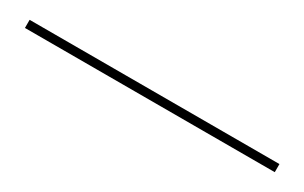

<svg xmlns="http://www.w3.org/2000/svg" viewBox="13 -155 650 410"><g transform="rotate(30 338.0 50.0)"><path d="M30 60V40H646V60Z"/></g></svg>

Font: Big Shoulders Text ExtraLight
Style: Regular
Weight: 250
Version: Version 2.002